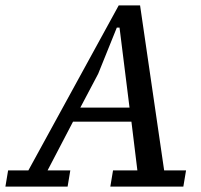

<svg xmlns="http://www.w3.org/2000/svg" viewBox="-34 -690 744 710"><path d="M329 -417 263 -292H445L408 -588H398ZM-14 0 -4 -60H71L405 -670H484L573 -60H654L644 0H374L384 -60H474L452 -240H236L142 -60H226L216 0Z"/></svg>

Font: Source Serif 4 Caption
Style: Italic
Weight: 400
Italic angle: -12°
Designer: Frank Grießhammer
Foundry: Adobe Systems Incorporated
Version: Version 4.004;hotconv 1.0.117;makeotfexe 2.5.65602